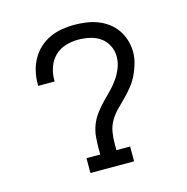

<svg xmlns="http://www.w3.org/2000/svg" viewBox="-84 -608 669 688"><g transform="rotate(-15 250.0 -264.0)"><path d="M169 0V-55H220V-78Q220 -100 222 -121.5Q224 -143 232 -163.5Q240 -184 253 -201.5Q266 -219 281 -234.5Q296 -250 311.5 -265.5Q327 -281 339.5 -299Q352 -317 360 -337.5Q368 -358 368 -379Q368 -401 358 -420.5Q348 -440 330.5 -452Q313 -464 291.5 -468.5Q270 -473 249 -473Q226 -473 203 -466Q180 -459 163 -442.5Q146 -426 138 -403Q130 -380 130 -357V-350H69V-359Q69 -382 74.5 -405Q80 -428 91.5 -448.5Q103 -469 120.5 -485Q138 -501 159 -510.5Q180 -520 203 -524Q226 -528 249 -528Q271 -528 293 -525Q315 -522 335 -514.5Q355 -507 373 -494Q391 -481 403.5 -463Q416 -445 422.5 -423.5Q429 -402 429 -380Q429 -359 423 -337.5Q417 -316 407.5 -296.5Q398 -277 384.5 -260Q371 -243 355.5 -227.5Q340 -212 324.5 -196.5Q309 -181 298 -162Q287 -143 283.5 -121.5Q280 -100 280 -78V-55H331V0Z"/></g></svg>

Font: Iosevka Curly Slab Light
Style: Regular
Weight: 300
Monospace: yes
Designer: Belleve Invis
Foundry: Belleve Invis
Version: Version 22.1.2; ttfautohint (v1.8.4)